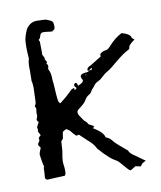

<svg xmlns="http://www.w3.org/2000/svg" viewBox="-91 -911 826 983"><g transform="rotate(-10 322.0 -419.0)"><path d="M387.2 -539.6Q398.4 -541 400.6 -542.2Q402.8 -543.5 403.3 -550.8Q396.5 -550.3 389.6 -542.5ZM362.8 -517.1 361.3 -519.5V-518.6ZM368.7 -520 370.1 -522.5 368.2 -523.4 361.8 -520.5ZM263.2 -420.9 263.7 -421.9 261.7 -421.4ZM508.3 0Q500 -4.4 497.6 -6.8L458.5 -51.3Q450.2 -60.1 440.9 -64.5Q426.3 -71.8 411.1 -85.9L385.3 -110.4Q380.9 -114.3 370.1 -127Q356.4 -141.1 355 -146Q345.7 -166 314.9 -191.9Q309.1 -196.8 278.8 -226.1L265.1 -223.1Q245.6 -241.2 242.2 -248Q240.7 -252 234.1 -256.3Q227.5 -260.7 221.7 -265.1Q215.8 -264.6 210.9 -261.2Q206.1 -257.8 200.7 -254.9L199.2 -249Q196.3 -234.9 194.8 -220.7L184.1 -208L181.2 -160.6Q173.8 -121.6 173.8 -106.9Q173.8 -90.8 176.8 -74.7Q177.7 -64.5 177.7 -56.6Q177.7 -39.1 171.9 -31.7L80.1 -27.3Q69.3 -30.3 69.3 -40.5L71.8 -74.2L71.3 -81.1Q71.3 -88.9 74.2 -94.7L74.7 -97.7Q74.7 -101.6 71.8 -106.4Q63.5 -154.8 63.5 -161.1Q63.5 -166.5 67.9 -177.2Q70.8 -186 72.5 -188.5Q74.2 -190.9 74.2 -193.8Q74.2 -197.8 69.8 -201.2Q64.5 -206.5 64.5 -212.4Q64.5 -217.8 69.6 -223.4Q74.7 -229 74.7 -234.4Q74.7 -236.3 74 -238Q73.2 -239.7 73.2 -241.2Q73.2 -248.5 85.9 -257.3L74.2 -279.8Q77.1 -282.7 77.1 -287.1Q77.1 -290.5 74.2 -296.9Q74.2 -303.2 87.4 -325.7Q79.1 -332.5 79.1 -339.4Q79.1 -343.3 81.5 -346.7Q85 -352.1 85 -360.8Q85 -368.7 84.5 -376Q85 -379.9 85.4 -383.3Q85.9 -386.7 86.4 -389.4Q86.9 -392.1 86.9 -394Q86.9 -400.4 83 -404.8Q82 -405.8 82 -407.7Q82 -410.6 83.5 -412.1Q88.9 -418.9 89.4 -428.7Q89.4 -444.8 92.3 -504.4Q91.8 -517.1 90.3 -529.8L87.9 -537.6Q88.9 -564.5 88.9 -591.3L88.4 -608.4Q88.4 -639.6 94.2 -652.8Q91.3 -696.8 91.3 -714.8Q91.3 -729 92.3 -741.7Q93.3 -763.7 108.4 -799.3Q115.7 -815.4 131.3 -826.7Q147 -837.9 167 -837.9Q211.4 -837.4 218.8 -834Q237.8 -827.1 245.6 -820.8Q251.5 -813.5 251.5 -793Q251.5 -773.9 237.3 -773.9Q240.2 -772.5 240.2 -772Q240.2 -770.5 234.9 -770.5Q226.6 -770.5 203.1 -773.9L189.5 -774.4Q178.2 -774.4 173.8 -764.6Q169.4 -750.5 168 -747.6L160.2 -739.7Q160.2 -738.3 161.1 -737.3Q164.6 -731.4 164.6 -730.5L165.5 -675.8Q165.5 -666.5 165 -660.6Q168.9 -656.7 170.4 -651.4Q171.4 -647.9 174.3 -644L173.3 -636.7Q182.1 -623 182.1 -621.1Q182.1 -617.2 177.7 -611.8Q185.1 -607.9 185.1 -600.6Q185.1 -595.2 182.1 -584Q193.8 -563.5 193.8 -537.6Q193.8 -522.9 196.3 -507.8Q197.3 -499.5 197.8 -486.3Q201.2 -411.1 207.5 -406.2L213.4 -400.9Q247.1 -426.8 263.7 -443.4L281.2 -460L293.5 -465.8Q297.4 -464.4 297.4 -462.4Q297.4 -461.4 296.4 -460.2Q295.4 -459 295.4 -456.5L300.8 -456.1Q308.1 -460.9 308.1 -463.4Q308.1 -465.3 302.7 -470.2Q298.8 -473.6 298.8 -478.5Q298.8 -489.3 308.6 -489.3Q314.9 -489.3 316.4 -480.5Q317.4 -477.1 317.9 -473.1L330.1 -479Q347.2 -487.8 347.2 -495.6Q347.2 -499 344.7 -502.9Q339.8 -510.7 339.8 -516.6Q339.8 -532.2 373 -533.7Q383.8 -533.7 385.3 -539.6Q384.8 -540 383.5 -540.5Q382.3 -541 380.6 -541.7Q378.9 -542.5 378.9 -543.9Q380.4 -556.6 393.1 -562Q397 -563.5 401.9 -566.4Q409.7 -571.8 458.5 -601.1Q457.5 -604.5 457.5 -607.4Q457.5 -613.8 461.9 -617.2Q473.6 -626 483.9 -627Q500.5 -627.9 513.2 -643.6Q547.4 -682.1 584 -700.2Q606 -693.8 612.3 -689.5Q627.9 -681.2 629.9 -671.9Q630.4 -668 634.8 -663.6Q639.6 -660.2 643.6 -656.2L632.8 -648.4Q625 -642.6 617.7 -635Q610.4 -627.4 610.4 -619.1Q610.4 -613.3 599.6 -607.9Q573.7 -594.7 534.2 -562Q495.6 -528.3 479.2 -519.8Q462.9 -511.2 445.8 -494.1Q434.6 -482.9 423.8 -478.5Q407.7 -472.2 398.9 -457.5Q394 -451.2 388.7 -445.8Q383.8 -441.9 377.4 -429.7Q373 -421.9 364.3 -418Q350.6 -410.6 341.3 -393.1Q332.5 -377.9 300.8 -355Q291.5 -348.6 291.5 -338.9Q291.5 -329.6 300 -317.9Q308.6 -306.2 316.4 -293.9Q320.3 -289.1 325 -286.1Q329.6 -283.2 335.9 -271Q337.4 -268.6 344.2 -266.1L353.5 -261.2Q362.3 -257.3 362.3 -252.9Q362.3 -249.5 354 -247.1Q407.2 -215.3 411.1 -189Q430.7 -182.1 442.4 -166.5Q449.7 -156.2 468.3 -139.9Q486.8 -123.5 505.9 -107.9Q512.7 -103.5 512.7 -101.6Q517.1 -90.3 531.2 -79.1L557.6 -60.5Q565.9 -53.7 592.8 -35.2L583.5 -30.8Q573.7 -26.9 568.8 -19.5L563 -11.2L535.6 -16.6Z"/></g></svg>

Font: Kurland
Style: Regular
Weight: 400
Designer: GGBot
Version: 0.22